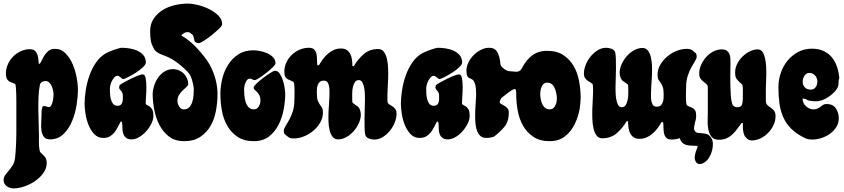

<svg xmlns="http://www.w3.org/2000/svg" viewBox="-60 -778 4701 1069"><path d="M246 -506Q281 -506 305.5 -480.5Q330 -455 345 -419.5Q360 -384 367 -345.5Q374 -307 374 -280Q374 -245 367 -197.5Q360 -150 342.5 -106.5Q325 -63 294.5 -32.5Q264 -2 218 -2Q195 -2 184.5 -16Q174 -30 171 -50Q168 -70 169.5 -92Q171 -114 171 -131Q171 -145 171.5 -158.5Q172 -172 177 -185Q185 -190 194.5 -186Q204 -182 213 -182Q220 -182 225 -191Q230 -200 233 -212Q236 -224 237 -236Q238 -248 238 -253Q238 -262 235.5 -274.5Q233 -287 227.5 -299Q222 -311 213.5 -319Q205 -327 193 -327Q183 -327 173.5 -321.5Q164 -316 162 -305Q156 -276 154.5 -238.5Q153 -201 153.5 -162Q154 -123 155.5 -84.5Q157 -46 157 -16Q157 -8 156.5 5Q156 18 157 31.5Q158 45 160 56.5Q162 68 167 72Q182 86 191 97Q200 108 200 130Q200 160 181 186Q162 212 134 231Q106 250 74 260.5Q42 271 15 271Q-5 271 -22.5 258.5Q-40 246 -40 225Q-40 209 -31 196.5Q-22 184 -10.5 171Q1 158 11 141.5Q21 125 24 100Q31 30 31 -42Q31 -114 31 -185Q31 -192 31 -211.5Q31 -231 30.5 -252Q30 -273 28.5 -290.5Q27 -308 24 -311Q12 -316 2.5 -319.5Q-7 -323 -13.5 -328.5Q-20 -334 -23.5 -343.5Q-27 -353 -27 -370Q-27 -396 -16 -420.5Q-5 -445 13.5 -463.5Q32 -482 56 -493Q80 -504 106 -504Q124 -504 133.5 -496Q143 -488 147.5 -475.5Q152 -463 153.5 -448.5Q155 -434 156 -422Q163 -422 169 -435Q175 -448 184 -464Q193 -480 207.5 -493Q222 -506 246 -506Z M618 -512Q637 -512 660.5 -508.5Q684 -505 704 -496Q724 -487 738 -471Q752 -455 752 -430Q752 -419 735 -403Q718 -387 696 -373Q674 -359 653 -348.5Q632 -338 625 -337Q618 -341 609.5 -348.5Q601 -356 594 -356Q585 -356 577.5 -348Q570 -340 564 -329Q558 -318 555 -306Q552 -294 552 -286Q552 -275 552.5 -259Q553 -243 557 -227Q561 -211 569.5 -200Q578 -189 594 -189Q605 -189 611 -193.5Q617 -198 620 -205.5Q623 -213 623.5 -222Q624 -231 624 -240Q624 -253 621.5 -259.5Q619 -266 615.5 -270.5Q612 -275 608.5 -278.5Q605 -282 603 -290L606 -304Q613 -310 631 -320Q649 -330 669.5 -340Q690 -350 708.5 -357Q727 -364 735 -364Q747 -364 751 -342.5Q755 -321 755 -293.5Q755 -266 753 -240Q751 -214 751 -205Q751 -197 757.5 -194Q764 -191 772.5 -185.5Q781 -180 787.5 -168.5Q794 -157 794 -132Q794 -112 782.5 -89Q771 -66 753.5 -46.5Q736 -27 714.5 -14.5Q693 -2 672 -2Q654 -2 643.5 -9.5Q633 -17 628 -29Q623 -41 622 -55.5Q621 -70 621 -83Q621 -92 618 -101H612Q603 -85 595 -69Q587 -53 576.5 -40Q566 -27 551.5 -18.5Q537 -10 515 -10Q485 -10 465 -31Q445 -52 433 -82Q421 -112 416 -144.5Q411 -177 411 -200Q411 -234 417.5 -276Q424 -318 438 -357.5Q452 -397 475 -430.5Q498 -464 531 -482Q537 -485 549 -490.5Q561 -496 574.5 -500.5Q588 -505 600 -508.5Q612 -512 618 -512Z M776 -605Q776 -645 795.5 -674Q815 -703 845.5 -722Q876 -741 913.5 -749.5Q951 -758 987 -758Q1010 -758 1042.5 -750Q1075 -742 1105 -727Q1135 -712 1156 -691Q1177 -670 1177 -643Q1177 -635 1159.5 -618Q1142 -601 1119.5 -583Q1097 -565 1076 -551.5Q1055 -538 1048 -538Q1038 -538 1030 -542Q1022 -546 1022 -556Q1019 -564 1017 -574.5Q1015 -585 1004 -590Q998 -599 984 -599Q977 -599 971 -597Q963 -593 956 -588Q952 -585 950 -580Q990 -558 1032 -515Q1087 -456 1108.5 -416Q1130 -376 1140.5 -335Q1151 -294 1151 -254Q1151 -209 1142.5 -162Q1134 -115 1112.5 -77.5Q1091 -40 1055 -16Q1019 8 965 8Q914 8 880.5 -18Q847 -44 827 -83.5Q807 -123 798.5 -169Q790 -215 790 -254Q790 -274 797.5 -298.5Q805 -323 819 -344Q833 -365 854.5 -379Q876 -393 903 -393Q921 -393 937 -386Q953 -379 964 -367.5Q975 -356 981.5 -341Q988 -326 988 -310Q988 -302 978.5 -294Q969 -286 958 -275.5Q947 -265 937.5 -250.5Q928 -236 928 -216Q928 -201 937.5 -185Q947 -169 964 -169Q983 -169 994 -181Q1005 -193 1010.5 -210.5Q1016 -228 1017.5 -246.5Q1019 -265 1019 -279Q1019 -292 1014 -314Q1009 -336 1002 -353Q994 -374 946 -414Q898 -454 856 -468Q814 -482 801 -500Q783 -530 779.5 -552.5Q776 -575 776 -605Z M1351 -498Q1366 -498 1387.5 -494Q1409 -490 1428 -481.5Q1447 -473 1460.5 -459Q1474 -445 1474 -425Q1474 -419 1458.5 -403.5Q1443 -388 1422.5 -372Q1402 -356 1383.5 -344Q1365 -332 1359 -332Q1351 -332 1345 -336Q1339 -340 1331 -340Q1322 -340 1316 -333Q1310 -326 1306 -316Q1302 -306 1300.5 -295.5Q1299 -285 1299 -279Q1299 -265 1300.5 -246.5Q1302 -228 1307.5 -210.5Q1313 -193 1324 -181Q1335 -169 1354 -169Q1371 -169 1380.5 -185Q1390 -201 1390 -216Q1390 -236 1384 -247.5Q1378 -259 1371 -266Q1364 -273 1358 -278Q1352 -283 1352 -291Q1352 -297 1368 -312.5Q1384 -328 1404.5 -343.5Q1425 -359 1444.5 -371.5Q1464 -384 1471 -384Q1487 -384 1497.5 -368Q1508 -352 1515 -330.5Q1522 -309 1525 -287.5Q1528 -266 1528 -254Q1528 -215 1519.5 -169Q1511 -123 1491 -83.5Q1471 -44 1437.5 -18Q1404 8 1353 8Q1299 8 1263 -16Q1227 -40 1205.5 -77.5Q1184 -115 1175.5 -162Q1167 -209 1167 -254Q1167 -296 1177.5 -339.5Q1188 -383 1210.5 -418Q1233 -453 1267.5 -475.5Q1302 -498 1351 -498Z M1660 -512Q1680 -512 1689.5 -502Q1699 -492 1702 -477Q1705 -462 1705 -445Q1705 -428 1707 -415H1716Q1726 -433 1738.5 -449.5Q1751 -466 1766 -479Q1781 -492 1799 -500Q1817 -508 1839 -508Q1860 -508 1872.5 -498.5Q1885 -489 1891.5 -475Q1898 -461 1900 -443.5Q1902 -426 1902 -410H1910Q1933 -449 1965.5 -477Q1998 -505 2046 -505Q2066 -505 2077.5 -489.5Q2089 -474 2094.5 -450Q2100 -426 2101 -396.5Q2102 -367 2101 -338.5Q2100 -310 2098.5 -286Q2097 -262 2097 -248Q2097 -237 2097 -226.5Q2097 -216 2099 -205Q2103 -199 2111 -194.5Q2119 -190 2127.5 -184Q2136 -178 2142 -169Q2148 -160 2148 -145Q2148 -122 2138 -96.5Q2128 -71 2111 -50Q2094 -29 2071.5 -15Q2049 -1 2024 -1Q2010 -1 1994.5 -6.5Q1979 -12 1974 -26Q1971 -36 1970 -62.5Q1969 -89 1969.5 -120.5Q1970 -152 1971 -181Q1972 -210 1972 -224Q1972 -233 1971.5 -251Q1971 -269 1968 -287Q1965 -305 1958 -318.5Q1951 -332 1938 -332Q1923 -332 1915.5 -320Q1908 -308 1904.5 -292Q1901 -276 1901 -259Q1901 -242 1901 -232Q1901 -218 1901.5 -212.5Q1902 -207 1904.5 -204.5Q1907 -202 1911 -200Q1915 -198 1923 -191Q1937 -184 1943 -169.5Q1949 -155 1949 -140Q1949 -117 1938 -92.5Q1927 -68 1909.5 -48Q1892 -28 1869 -15Q1846 -2 1822 -2Q1803 -2 1792 -16Q1781 -30 1775.5 -51.5Q1770 -73 1769 -100Q1768 -127 1769 -153Q1770 -179 1772 -202Q1774 -225 1774 -238Q1774 -247 1774.5 -262.5Q1775 -278 1773 -293Q1771 -308 1764.5 -318.5Q1758 -329 1743 -329Q1728 -329 1720.5 -322Q1713 -315 1709 -304.5Q1705 -294 1704.5 -282Q1704 -270 1704 -260Q1704 -231 1709.5 -217.5Q1715 -204 1721 -195.5Q1727 -187 1732.5 -179Q1738 -171 1738 -152Q1738 -122 1723 -96Q1708 -70 1684.5 -50Q1661 -30 1632 -18.5Q1603 -7 1575 -7Q1564 -7 1557.5 -9Q1551 -11 1546.5 -14Q1542 -17 1537 -21.5Q1532 -26 1524 -32Q1520 -40 1520 -50Q1520 -60 1529 -74.5Q1538 -89 1549.5 -109.5Q1561 -130 1570 -157.5Q1579 -185 1579 -222Q1579 -230 1579.5 -244Q1580 -258 1580 -273Q1580 -288 1579 -301Q1578 -314 1575 -320Q1569 -326 1560 -329Q1551 -332 1542.5 -336.5Q1534 -341 1528.5 -350Q1523 -359 1523 -379Q1523 -406 1534.5 -430.5Q1546 -455 1565 -473Q1584 -491 1608.5 -501.5Q1633 -512 1660 -512Z M2379 -512Q2398 -512 2421.5 -508.5Q2445 -505 2465 -496Q2485 -487 2499 -471Q2513 -455 2513 -430Q2513 -419 2496 -403Q2479 -387 2457 -373Q2435 -359 2414 -348.5Q2393 -338 2386 -337Q2379 -341 2370.5 -348.5Q2362 -356 2355 -356Q2346 -356 2338.5 -348Q2331 -340 2325 -329Q2319 -318 2316 -306Q2313 -294 2313 -286Q2313 -275 2313.5 -259Q2314 -243 2318 -227Q2322 -211 2330.5 -200Q2339 -189 2355 -189Q2366 -189 2372 -193.5Q2378 -198 2381 -205.5Q2384 -213 2384.5 -222Q2385 -231 2385 -240Q2385 -253 2382.5 -259.5Q2380 -266 2376.5 -270.5Q2373 -275 2369.5 -278.5Q2366 -282 2364 -290L2367 -304Q2374 -310 2392 -320Q2410 -330 2430.5 -340Q2451 -350 2469.5 -357Q2488 -364 2496 -364Q2508 -364 2512 -342.5Q2516 -321 2516 -293.5Q2516 -266 2514 -240Q2512 -214 2512 -205Q2512 -197 2518.5 -194Q2525 -191 2533.5 -185.5Q2542 -180 2548.5 -168.5Q2555 -157 2555 -132Q2555 -112 2543.5 -89Q2532 -66 2514.5 -46.5Q2497 -27 2475.5 -14.5Q2454 -2 2433 -2Q2415 -2 2404.5 -9.5Q2394 -17 2389 -29Q2384 -41 2383 -55.5Q2382 -70 2382 -83Q2382 -92 2379 -101H2373Q2364 -85 2356 -69Q2348 -53 2337.5 -40Q2327 -27 2312.5 -18.5Q2298 -10 2276 -10Q2246 -10 2226 -31Q2206 -52 2194 -82Q2182 -112 2177 -144.5Q2172 -177 2172 -200Q2172 -234 2178.5 -276Q2185 -318 2199 -357.5Q2213 -397 2236 -430.5Q2259 -464 2292 -482Q2298 -485 2310 -490.5Q2322 -496 2335.5 -500.5Q2349 -505 2361 -508.5Q2373 -512 2379 -512Z M3040 -241Q3038 -259 3032.5 -276.5Q3027 -294 3016 -306Q3005 -318 2986 -318Q2969 -318 2959 -302Q2951 -287 2949 -272Q2947 -257 2948 -247Q2949 -228 2954.5 -210.5Q2960 -193 2971 -181Q2982 -169 3001 -169Q3018 -169 3029 -185Q3038 -201 3039.5 -215.5Q3041 -230 3040 -241ZM2722 -212Q2722 -204 2730 -199.5Q2738 -195 2747.5 -189.5Q2757 -184 2765 -175.5Q2773 -167 2773 -152Q2773 -103 2749.5 -73.5Q2726 -44 2690 -17Q2670 -10 2647 -10Q2625 -10 2612 -23.5Q2599 -37 2593 -59Q2587 -81 2586 -108Q2585 -135 2586 -162Q2587 -189 2589 -213Q2591 -237 2591 -252Q2591 -285 2587 -302.5Q2583 -320 2577 -328Q2571 -336 2564 -338.5Q2557 -341 2551 -344.5Q2545 -348 2541 -356.5Q2537 -365 2537 -385Q2537 -407 2548 -430Q2559 -453 2577 -471Q2595 -489 2617.5 -500.5Q2640 -512 2663 -512Q2697 -512 2710.5 -485Q2724 -458 2726 -422Q2727 -410 2744.5 -396Q2762 -382 2777.5 -381.5Q2793 -381 2809 -379Q2822 -377 2832 -383Q2842 -389 2849 -404Q2869 -443 2902.5 -469Q2936 -495 2987 -495Q3041 -495 3077 -471Q3113 -447 3134.5 -409.5Q3156 -372 3164.5 -325Q3173 -278 3173 -233Q3171 -192 3167 -169Q3158 -123 3138 -83.5Q3118 -44 3084.5 -18Q3051 8 3000 8Q2946 8 2910 -16Q2874 -40 2852.5 -77.5Q2831 -115 2822.5 -162Q2814 -209 2814 -254Q2815 -279 2808.5 -281.5Q2802 -284 2785 -273Q2758 -254 2735 -235Q2727 -228 2722 -212Z M3809 -95V-93Q3806 -82 3804.5 -70Q3803 -58 3808 -50Q3815 -39 3826.5 -38Q3838 -37 3851 -36Q3864 -35 3876.5 -31Q3889 -27 3900 -10Q3908 2 3909 20Q3910 38 3905 58.5Q3900 79 3889.5 97Q3879 115 3864 125Q3850 135 3836.5 135.5Q3823 136 3815 124Q3807 111 3808 97Q3809 83 3813 70Q3817 57 3821 47.5Q3825 38 3823 34H3822Q3820 35 3820 34Q3808 33 3795 33Q3782 33 3770 31Q3758 29 3748.5 24Q3739 19 3732 8Q3727 1 3725 -9Q3703 -1 3679 -1Q3659 -1 3649.5 -11Q3640 -21 3637 -36Q3634 -51 3634 -68Q3634 -85 3632 -98H3623Q3613 -80 3600.5 -63.5Q3588 -47 3573 -34Q3558 -21 3540 -13Q3522 -5 3500 -5Q3479 -5 3466.5 -14.5Q3454 -24 3447.5 -38Q3441 -52 3439 -69.5Q3437 -87 3437 -103H3429Q3406 -64 3373.5 -36Q3341 -8 3293 -8Q3273 -8 3261.5 -23.5Q3250 -39 3244.5 -63Q3239 -87 3238 -116.5Q3237 -146 3238 -174.5Q3239 -203 3240.5 -227Q3242 -251 3242 -265Q3242 -276 3242 -286.5Q3242 -297 3240 -308Q3236 -314 3228 -318.5Q3220 -323 3211.5 -329Q3203 -335 3197 -344Q3191 -353 3191 -368Q3191 -391 3201 -416.5Q3211 -442 3228 -463Q3245 -484 3267.5 -498Q3290 -512 3315 -512Q3329 -512 3344.5 -506.5Q3360 -501 3365 -487Q3368 -477 3369 -450.5Q3370 -424 3369.5 -392.5Q3369 -361 3368 -332Q3367 -303 3367 -289Q3367 -280 3367.5 -262Q3368 -244 3371 -226Q3374 -208 3381 -194.5Q3388 -181 3401 -181Q3416 -181 3423.5 -193Q3431 -205 3434.5 -221Q3438 -237 3438 -254Q3438 -271 3438 -281Q3438 -295 3437.5 -300.5Q3437 -306 3434.5 -308.5Q3432 -311 3428 -313Q3424 -315 3416 -322Q3402 -329 3396 -343.5Q3390 -358 3390 -373Q3390 -396 3401 -420.5Q3412 -445 3429.5 -465Q3447 -485 3470 -498Q3493 -511 3517 -511Q3536 -511 3547 -497Q3558 -483 3563.5 -461.5Q3569 -440 3570 -413Q3571 -386 3570 -360Q3569 -334 3567 -311Q3565 -288 3565 -275Q3565 -266 3564.5 -250.5Q3564 -235 3566 -220Q3568 -205 3574.5 -194.5Q3581 -184 3596 -184Q3611 -184 3618.5 -191Q3626 -198 3630 -208.5Q3634 -219 3634.5 -231Q3635 -243 3635 -253Q3635 -282 3629.5 -295.5Q3624 -309 3618 -317.5Q3612 -326 3606.5 -334Q3601 -342 3601 -361Q3601 -391 3616 -417Q3631 -443 3654.5 -463Q3678 -483 3707 -494.5Q3736 -506 3764 -506Q3775 -506 3781.5 -504Q3788 -502 3792.5 -499Q3797 -496 3802 -491.5Q3807 -487 3815 -481Q3819 -473 3819 -463Q3819 -453 3810 -438.5Q3801 -424 3789.5 -403.5Q3778 -383 3769 -355.5Q3760 -328 3760 -291Q3760 -283 3759.5 -269Q3759 -255 3759 -240Q3759 -225 3760 -212Q3761 -199 3764 -193Q3770 -187 3779 -184Q3788 -181 3796.5 -176.5Q3805 -172 3810.5 -163Q3816 -154 3816 -134Q3816 -114 3809 -95Z M3958 -503Q3977 -503 3987 -495.5Q3997 -488 4001.5 -476.5Q4006 -465 4006.5 -451Q4007 -437 4007 -423Q4007 -413 4006.5 -393.5Q4006 -374 4006 -350.5Q4006 -327 4006.5 -301.5Q4007 -276 4008.5 -253.5Q4010 -231 4013 -214.5Q4016 -198 4021 -192Q4030 -181 4044 -181Q4067 -181 4071.5 -196.5Q4076 -212 4076 -231V-293Q4074 -298 4073.5 -304Q4073 -310 4067 -312Q4058 -321 4052 -326.5Q4046 -332 4041.5 -338Q4037 -344 4035 -352.5Q4033 -361 4033 -376Q4033 -399 4044 -421.5Q4055 -444 4073 -462Q4091 -480 4113.5 -491.5Q4136 -503 4159 -503Q4175 -503 4184.5 -490Q4194 -477 4199 -456Q4204 -435 4205.5 -409.5Q4207 -384 4206.5 -360Q4206 -336 4205 -315.5Q4204 -295 4204 -284V-219Q4204 -201 4212.5 -193Q4221 -185 4231 -178.5Q4241 -172 4249.5 -162Q4258 -152 4258 -130Q4258 -105 4246.5 -81Q4235 -57 4216.5 -38Q4198 -19 4174 -7.5Q4150 4 4126 4Q4107 4 4097 -9Q4089 -14 4084.5 -24.5Q4080 -35 4078 -47.5Q4076 -60 4076 -72Q4076 -84 4076 -93H4069Q4056 -76 4044 -59.5Q4032 -43 4017.5 -29.5Q4003 -16 3985 -8Q3967 0 3942 0Q3914 0 3901 -17Q3888 -34 3883.5 -58Q3879 -82 3880 -108Q3881 -134 3881 -153V-291Q3881 -303 3873.5 -309.5Q3866 -316 3857 -323Q3848 -330 3840.5 -340Q3833 -350 3833 -369Q3833 -393 3843.5 -416.5Q3854 -440 3871 -459.5Q3888 -479 3911 -491Q3934 -503 3958 -503Z M4461 -507Q4498 -507 4525.5 -494Q4553 -481 4571.5 -459Q4590 -437 4600 -407Q4610 -377 4613 -344Q4608 -330 4608.5 -315Q4609 -300 4601 -286Q4593 -272 4579.5 -259.5Q4566 -247 4550 -236.5Q4534 -226 4517 -220Q4500 -214 4484 -214Q4470 -214 4454 -216Q4438 -218 4427 -226L4409 -230V-226Q4409 -203 4428 -186Q4447 -169 4469 -169Q4482 -169 4491.5 -173.5Q4501 -178 4508.5 -184Q4516 -190 4523.5 -194.5Q4531 -199 4542 -199Q4577 -199 4593.5 -175Q4610 -151 4610 -119Q4610 -92 4596 -70Q4582 -48 4560 -32.5Q4538 -17 4512 -9Q4486 -1 4461 -1Q4437 -1 4418 -11Q4372 -34 4344 -62.5Q4316 -91 4300.5 -126.5Q4285 -162 4279.5 -203.5Q4274 -245 4274 -293Q4274 -333 4287 -371.5Q4300 -410 4324.5 -440Q4349 -470 4383.5 -488.5Q4418 -507 4461 -507ZM4409 -324Q4409 -304 4421 -291.5Q4433 -279 4454 -279Q4472 -279 4481.5 -293Q4491 -307 4491 -324Q4491 -343 4478 -357.5Q4465 -372 4446 -372Q4429 -372 4419 -356Q4409 -340 4409 -324Z"/></svg>

Font: r_Neptun CAT
Style: Regular
Weight: 400
Foundry: Peter Wiegel, CAT-Fonts
Version: Version 1.000;June 8, 2024;FontCreator 14.0.0.2814 32-bit